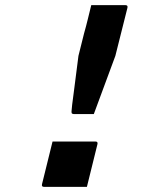

<svg xmlns="http://www.w3.org/2000/svg" viewBox="-20 -720 640 749"><path d="M346 -275H268Q263 -275 260 -278Q259 -280 259 -285.5Q259 -291 261.5 -311.5Q264 -332 270 -377Q276 -422 286 -502L308 -590Q316 -618 322.5 -645Q329 -672 336 -700H469Q480 -700 477 -689L430 -502Q409 -445 388 -388.5Q367 -332 346 -275ZM319 9H152Q141 9 144 -2L185 -168H352Q363 -168 360 -157Z"/></svg>

Font: Recursive Mn Lnr St SmB
Style: Italic
Weight: 600
Italic angle: -15°
Monospace: yes
Version: Version 1.079;hotconv 1.0.112;makeotfexe 2.5.65598; ttfautoh